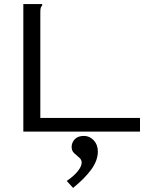

<svg xmlns="http://www.w3.org/2000/svg" viewBox="-20 -643 790 938"><path d="M94 -623H186V-616Q180 -610 178.5 -603Q177 -596 177 -579V-67H664V0H94ZM337 275 306 241Q340 218 359.5 194Q379 170 379 151Q379 137 367 127Q355 117 342.5 105.5Q330 94 330 75Q330 53 345.5 37Q361 21 390 21Q418 21 438 42.5Q458 64 458 97Q458 141 426 185Q394 229 337 275Z"/></svg>

Font: Inconsolata ExtraExpanded
Style: Regular
Weight: 400
Width: 8
Monospace: yes
Designer: Raph Levien, Cyreal, Brenton Simpson
Foundry: Raph Levien, Cyreal, Google
Version: Version 3.001; ttfautohint (v1.8.2.53-6de2)